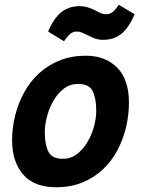

<svg xmlns="http://www.w3.org/2000/svg" viewBox="-20 -775 600 810"><path d="M217 15Q123 15 77 -39.5Q31 -94 31 -183Q31 -236 44 -288Q57 -340 82 -385.5Q107 -431 144.5 -465.5Q182 -500 231.5 -520Q281 -540 342 -540Q424 -540 474 -490Q524 -440 524 -342Q524 -289 511.5 -237Q499 -185 474.5 -139.5Q450 -94 413 -59.5Q376 -25 327 -5Q278 15 217 15ZM245 -105Q278 -105 304 -124.5Q330 -144 348.5 -175Q367 -206 376.5 -241.5Q386 -277 386 -308Q386 -360 371 -390.5Q356 -421 309 -421Q276 -421 250 -401.5Q224 -382 206 -351Q188 -320 178.5 -284.5Q169 -249 169 -218Q169 -166 184 -135.5Q199 -105 245 -105ZM250 -601 183 -642Q206 -697 238 -723Q270 -749 316 -749Q333 -749 347 -745Q361 -741 374 -735Q388 -728 401 -721.5Q414 -715 427 -715Q441 -715 453 -722.5Q465 -730 481 -755L548 -715Q525 -660 493.5 -633.5Q462 -607 415 -607Q395 -607 379.5 -613Q364 -619 350 -626Q338 -632 327 -637Q316 -642 304 -642Q290 -642 278.5 -634Q267 -626 250 -601Z"/></svg>

Font: Ubuntu Sans Mono
Style: Italic
Weight: 400
Italic angle: -13.5°
Monospace: yes
Designer: Dalton Maag Ltd
Foundry: Dalton Maag Ltd
Version: Version 1.006